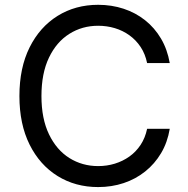

<svg xmlns="http://www.w3.org/2000/svg" viewBox="-20 -757 770 787"><path d="M382.3 9.8Q289.1 9.8 216.1 -35.4Q143.1 -80.6 101.3 -164.3Q59.6 -248 59.6 -363.3Q59.6 -479 101.3 -562.7Q143.1 -646.5 216.1 -691.9Q289.1 -737.3 382.3 -737.3Q437.5 -737.3 486.6 -721.2Q535.6 -705.1 574.7 -674.1Q613.8 -643.1 639.9 -598.9Q666 -554.7 675.8 -498.5H583Q575.2 -536.1 556.4 -564.5Q537.6 -592.8 510.5 -612.3Q483.4 -631.8 450.7 -641.6Q418 -651.4 382.3 -651.4Q316.9 -651.4 264.2 -618.2Q211.4 -585 180.7 -520.8Q149.9 -456.5 149.9 -363.3Q149.9 -270.5 180.9 -206.3Q211.9 -142.1 264.6 -109.1Q317.4 -76.2 382.3 -76.2Q418 -76.2 450.7 -86.2Q483.4 -96.2 510.5 -115.5Q537.6 -134.8 556.4 -163.3Q575.2 -191.9 583 -229H675.8Q666.5 -173.3 640.4 -129.4Q614.3 -85.4 575.2 -54.2Q536.1 -22.9 487.1 -6.6Q438 9.8 382.3 9.8Z"/></svg>

Font: Adwaita Sans
Style: Regular
Weight: 400
Designer: Rasmus Andersson
Foundry: rsms
Version: Version 4.001;git-9221beed3